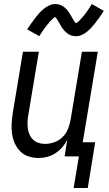

<svg xmlns="http://www.w3.org/2000/svg" viewBox="-20 -777 540 954"><path d="M346 157 372 0H301L314 -82Q304 -62 289 -45Q274 -28 255 -15.5Q236 -3 214.5 2.5Q193 8 172 8Q146 8 121.5 0Q97 -8 80 -25.5Q63 -43 53 -66Q43 -89 39.5 -114.5Q36 -140 38 -166.5Q40 -193 44 -219L94 -520H173L121 -208Q118 -191 117 -174Q116 -157 118 -140.5Q120 -124 126.5 -109Q133 -94 144.5 -83Q156 -72 171.5 -67Q187 -62 204 -62Q227 -62 250.5 -70.5Q274 -79 291.5 -96.5Q309 -114 318 -137Q327 -160 331 -183L387 -520H466L391 -70H453L416 157ZM176 -597 115 -631Q127 -649 137.5 -664Q148 -679 157.5 -691Q167 -703 176 -713Q185 -723 198 -733.5Q211 -744 225.5 -750.5Q240 -757 256 -757Q261 -757 266 -756Q271 -755 275 -754Q279 -753 283.5 -751Q288 -749 292 -746.5Q296 -744 299.5 -741Q303 -738 306.5 -735Q310 -732 313 -728.5Q316 -725 318.5 -721Q321 -717 324 -713Q327 -709 329 -705.5Q331 -702 333 -698.5Q335 -695 338 -690Q341 -685 343.5 -680.5Q346 -676 348 -672.5Q350 -669 354 -665Q358 -661 358 -660H355Q355 -661 359.5 -663Q364 -665 367 -667.5Q370 -670 373.5 -673.5Q377 -677 378.5 -679Q380 -681 382 -683Q384 -685 386 -687.5Q388 -690 390.5 -692.5Q393 -695 395 -697.5Q397 -700 399.5 -703Q402 -706 404.5 -709.5Q407 -713 409.5 -716.5Q412 -720 414.5 -723.5Q417 -727 419.5 -731Q422 -735 425 -739Q428 -743 430.5 -747.5Q433 -752 436 -757L496 -723Q484 -705 474 -690.5Q464 -676 454 -663.5Q444 -651 435 -641Q426 -631 413.5 -620.5Q401 -610 386.5 -603.5Q372 -597 356 -597Q351 -597 346 -598Q341 -599 336.5 -600Q332 -601 328 -603Q324 -605 320 -607.5Q316 -610 312.5 -613Q309 -616 305.5 -619Q302 -622 299 -625.5Q296 -629 293 -633Q290 -637 287 -641Q284 -645 282.5 -648.5Q281 -652 279 -655.5Q277 -659 273.5 -664Q270 -669 268 -673.5Q266 -678 263.5 -681.5Q261 -685 257 -689Q253 -693 254 -694H257L252 -692Q248 -689 245 -686.5Q242 -684 238.5 -680.5Q235 -677 233 -675Q231 -673 229 -671Q227 -669 225.5 -666.5Q224 -664 221.5 -661.5Q219 -659 217 -656.5Q215 -654 212.5 -651Q210 -648 207.5 -644.5Q205 -641 202.5 -638Q200 -635 197.5 -631Q195 -627 192 -623Q189 -619 186.5 -615Q184 -611 181 -606.5Q178 -602 176 -597Z"/></svg>

Font: Iosevka Fixed
Style: Italic
Weight: 400
Italic angle: -9°
Monospace: yes
Designer: Belleve Invis
Foundry: Belleve Invis
Version: Version 33.2.4